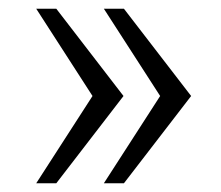

<svg xmlns="http://www.w3.org/2000/svg" viewBox="-20 -546 507 440"><path d="M264 -526 418 -326 264 -126H218L347 -326L218 -526ZM109 -526 263 -326 109 -126H63L192 -326L63 -526Z"/></svg>

Font: Archivo SemiCondensed Thin
Style: Regular
Weight: 250
Width: 4
Designer: Hector Gatti
Foundry: Omnibus-Type
Version: Version 2.001